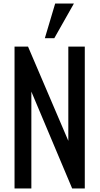

<svg xmlns="http://www.w3.org/2000/svg" viewBox="-20 -1076 568 1096"><path d="M63 0V-810H140L370 -272V-810H464V0H392L159 -553V0ZM236 -858 295 -1056H402L290 -858Z"/></svg>

Font: Oswald
Style: Regular
Weight: 400
Designer: Vernon Adams
Foundry: Vernon Adams
Version: Version 4.103; ttfautohint (v1.8.3)